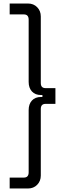

<svg xmlns="http://www.w3.org/2000/svg" viewBox="-20 -826 418 1092"><path d="M295.2 -235.2H239Q212 -235.2 212 -206.2V172.5Q212 204 191.4 225Q170.8 246 139.2 246H35V184H116Q143 184 143 154V-199.8Q143 -233.8 161.5 -254.1Q180 -274.5 213.5 -274.5H221.2V-285.5H213.5Q180 -285.5 161.5 -305.9Q143 -326.2 143 -360.2V-714Q143 -744 116 -744H35V-806H139.2Q170.8 -806 191.4 -785Q212 -764 212 -732.5V-353.8Q212 -324.8 239 -324.8H295.2Z"/></svg>

Font: Space Grotesk Variable
Style: Regular
Weight: 400
Designer: Florian Karsten (Space Grotesk), Colophon Foundry (Space Mono)
Foundry: Florian Karsten
Version: Version 1.106